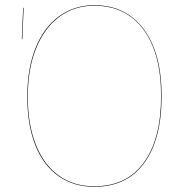

<svg xmlns="http://www.w3.org/2000/svg" viewBox="-20 -710 727 739"><path d="M602 -340Q602 -174 535 -82.5Q468 9 343 9Q264 9 205.5 -32Q147 -73 116 -151.5Q85 -230 85 -338Q85 -446 117 -525.5Q149 -605 207.5 -647.5Q266 -690 343 -690Q464 -690 533 -598Q602 -506 602 -340ZM87 -338Q87 -231 118 -153Q149 -75 206.5 -34Q264 7 343 7Q467 7 533.5 -84Q600 -175 600 -340Q600 -505 532 -596.5Q464 -688 343 -688Q266 -688 208.5 -645.5Q151 -603 119 -524Q87 -445 87 -338ZM71 -680 66 -559H64L69 -680Z"/></svg>

Font: FiraGO Two
Style: Regular
Weight: 100
Designer: bBox Type
Foundry: bBox Type GmbH
Version: Version 1.001